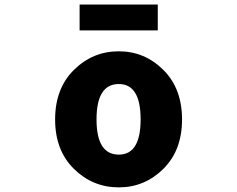

<svg xmlns="http://www.w3.org/2000/svg" viewBox="-20 -808 1040 842"><path d="M501 13.7Q386.7 13.7 304.2 -67.4Q221.7 -148.4 221.7 -284.2Q221.7 -419.9 304.2 -501.5Q386.7 -583 501 -583Q614.3 -583 696.3 -501.5Q778.3 -419.9 778.3 -284.2Q778.3 -148.4 696.3 -67.4Q614.3 13.7 501 13.7ZM501 -129.9Q596.7 -129.9 596.7 -284.2Q596.7 -439.5 501 -439.5Q403.3 -439.5 403.3 -284.2Q403.3 -129.9 501 -129.9ZM329.1 -674.8V-788.1H671.9V-674.8Z"/></svg>

Font: GenEi Gothic M Heavy
Style: Regular
Weight: 800
Designer: o_tamon (Modified); [Source Han Sans]
Ryoko NISHIZUKA  (kana & ideographs); Paul D. Hunt (Latin, Greek & Cyrillic); Wenl
Version: Version 1.1a;Original Version 1.004